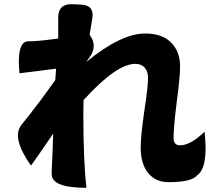

<svg xmlns="http://www.w3.org/2000/svg" viewBox="-20 -839 1040 917"><path d="M378 -298Q378 -67 393 58Q227 58 227 -7V-25Q232 -130 234 -201Q149 -76 128 -48Q34 -181 82 -242Q170 -351 244 -457L248 -511L73 -489Q58 -643 117 -642Q146 -640 258 -655V-755Q258 -820 323 -819L366 -817Q431 -815 421 -751L408 -673Q446 -622 411 -570L392 -543Q558 -679 673 -679Q756 -679 798 -635Q840 -592 840 -523Q840 -470 824 -351Q809 -232 809 -180Q809 -145 840 -145Q890 -145 957 -210Q976 -39 921 -1Q895 31 785 31Q724 31 688 -12Q652 -56 652 -134Q652 -190 669 -307Q687 -424 687 -466Q687 -499 671 -516Q655 -534 626 -534Q536 -534 379 -361Q378 -340 378 -298Z"/></svg>

Font: Swei Half Moon CJK SC
Style: Black
Weight: 900
Version: Version 2.071